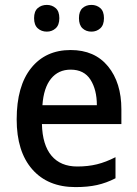

<svg xmlns="http://www.w3.org/2000/svg" viewBox="-20 -753 560 783"><path d="M268 -549Q366 -549 420.5 -482.5Q475 -416 475 -307V-247H151Q153 -162 190 -118Q227 -74 295 -74Q339 -74 375.5 -83Q412 -92 451 -112V-26Q414 -7 376 1.5Q338 10 288 10Q175 10 111.5 -62.5Q48 -135 48 -266Q48 -402 107 -475.5Q166 -549 268 -549ZM268 -469Q218 -469 188 -432Q158 -395 153 -324H375Q375 -387 349 -428Q323 -469 268 -469ZM119 -679Q119 -707 134 -720Q149 -733 171 -733Q192 -733 207 -720Q222 -707 222 -679Q222 -651 207 -637.5Q192 -624 171 -624Q149 -624 134 -637.5Q119 -651 119 -679ZM302 -679Q302 -707 316.5 -720Q331 -733 353 -733Q374 -733 389 -720Q404 -707 404 -679Q404 -651 389 -637.5Q374 -624 353 -624Q331 -624 316.5 -637.5Q302 -651 302 -679Z"/></svg>

Font: Noto Sans Ethiopic SemiCondensed Medium
Style: Regular
Weight: 500
Width: 4
Designer: Monotype Design Team
Foundry: Monotype Imaging Inc.
Version: Version 2.102; ttfautohint (v1.8.4.7-5d5b)